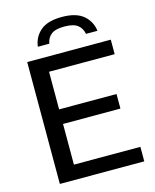

<svg xmlns="http://www.w3.org/2000/svg" viewBox="-136 -1034 911 1126"><g transform="rotate(-15 320.0 -471.5)"><path d="M85 0V-740H592.5V-652H194V-423.5H542.5V-335H194V-88H597.5V0ZM168.5 -810.5Q175.5 -868.5 218.8 -905.8Q262 -943 349 -943Q436 -943 479.8 -905.5Q523.5 -868 530.5 -810.5H461Q454.5 -845.5 429.2 -865.2Q404 -885 349 -885Q294 -885 269 -865.2Q244 -845.5 238 -810.5Z"/></g></svg>

Font: Encode Sans SmExp Md
Style: Regular
Weight: 500
Width: 6
Designer: Multiple Designers
Foundry: Impallari Type
Version: Version 3.002; ttfautohint (v1.8.3) -l 8 -r 50 -G 200 -x 14 